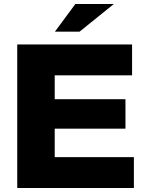

<svg xmlns="http://www.w3.org/2000/svg" viewBox="-20 -938 728 958"><path d="M639 -716V-562H253V-443H606V-296H253V-154H648V0H66V-716ZM548 -918 377 -780H254L356 -918Z"/></svg>

Font: Almarai ExtraBold
Style: Regular
Weight: 800
Designer: Boutros International 2019
Foundry: Created by Boutros International 2019
Version: Version 1.10